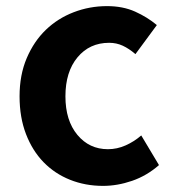

<svg xmlns="http://www.w3.org/2000/svg" viewBox="-20 -594 567 628"><path d="M317 14Q259 14 209 -6Q159 -26 122.5 -63.5Q86 -101 65 -155.5Q44 -210 44 -279Q44 -349 67.5 -404Q91 -459 130 -496.5Q169 -534 221 -554Q273 -574 330 -574Q382 -574 422 -556Q462 -538 493 -512L423 -417Q402 -435 381.5 -444.5Q361 -454 337 -454Q273 -454 233.5 -406.5Q194 -359 194 -279Q194 -200 233 -153Q272 -106 333 -106Q363 -106 391 -118.5Q419 -131 442 -151L500 -54Q460 -19 412 -2.5Q364 14 317 14Z"/></svg>

Font: SpoqaHanSansJP-Bold
Style: Regular
Weight: 700
Designer: [Source Han Sans]
Ryoko NISHIZUKA  (kana & ideographs); Paul D. Hunt (Latin, Greek & Cyrillic); Wenlong ZHANG  (bopomofo
Foundry: Spoqa (http://bi.spoqa.com)
Version: Version 1.002.20150607